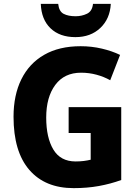

<svg xmlns="http://www.w3.org/2000/svg" viewBox="-20 -963 715 993"><path d="M335 -409H607V-32Q552 -12 491.5 -1Q431 10 361 10Q213 10 131.5 -84.5Q50 -179 50 -359Q50 -471 90.5 -553Q131 -635 208.5 -679.5Q286 -724 397 -724Q454 -724 507 -711.5Q560 -699 601 -679L550 -548Q518 -566 479.5 -576.5Q441 -587 399 -587Q313 -587 266 -524Q219 -461 219 -355Q219 -251 256 -189.5Q293 -128 371 -128Q394 -128 413.5 -130.5Q433 -133 449 -137V-275H335ZM553 -943Q549 -866 499 -818.5Q449 -771 370 -771Q289 -771 241.5 -816.5Q194 -862 191 -943H281Q285 -904 309 -891.5Q333 -879 371 -879Q403 -879 430 -892Q457 -905 461 -943Z"/></svg>

Font: Noto Sans Malayalam SemiCondensed ExtraBold
Style: Regular
Weight: 800
Width: 4
Designer: Jelle Bosma - Monotype Design Team
Foundry: Monotype Imaging Inc.
Version: Version 2.104; ttfautohint (v1.8.4.7-5d5b)